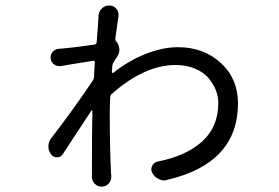

<svg xmlns="http://www.w3.org/2000/svg" viewBox="-20 -663 1040 715"><path d="M409.2 -517.6Q409.2 -512.7 412.1 -509.8Q422.9 -498 424.3 -481.9Q425.8 -465.8 417 -453.1Q406.2 -436.5 403.3 -431.6Q399.4 -425.8 398.4 -418.9L396.5 -394.5Q396.5 -392.6 398.4 -391.6Q400.4 -390.6 401.4 -391.6Q460.9 -438.5 524.4 -462.9Q587.9 -487.3 642.6 -487.3Q738.3 -487.3 802.2 -428.7Q866.2 -370.1 866.2 -278.3Q866.2 -54.7 602.5 6.8Q596.7 8.8 590.8 8.8Q580.1 8.8 570.3 2.9Q554.7 -3.9 546.9 -19.5Q540 -33.2 546.9 -45.9Q553.7 -58.6 567.4 -61.5Q672.9 -82 732.9 -136.2Q793 -190.4 793 -280.3Q793 -304.7 783.2 -328.6Q773.4 -352.5 755.4 -373.5Q737.3 -394.5 705.6 -407.7Q673.8 -420.9 633.8 -420.9Q518.6 -420.9 396.5 -313.5Q390.6 -308.6 390.6 -301.8Q388.7 -262.7 388.7 -243.2Q388.7 -111.3 393.6 -15.6Q394.5 -12.7 394.5 -7.8Q395.5 8.8 384.8 20.5Q374 32.2 358.4 32.2Q342.8 32.2 332 20.5Q321.3 8.8 322.3 -6.8Q322.3 -10.7 322.3 -13.7Q322.3 -193.4 324.2 -250Q324.2 -251 322.8 -251.5Q321.3 -252 320.3 -251Q312.5 -239.3 288.1 -202.1Q263.7 -165 246.1 -138.2Q228.5 -111.3 213.9 -88.9Q206.1 -77.1 191.9 -77.1Q177.7 -77.1 169.9 -88.9Q160.2 -101.6 160.2 -117.2Q160.2 -134.8 170.9 -148.4Q250 -251 325.2 -362.3Q329.1 -368.2 330.1 -375Q330.1 -384.8 331.5 -403.3Q333 -421.9 333 -430.7Q334 -433.6 331.5 -435.5Q329.1 -437.5 327.1 -436.5Q256.8 -425.8 207 -417Q192.4 -415 181.2 -423.3Q169.9 -431.6 168.5 -445.8Q167 -460 176.3 -470.2Q185.5 -480.5 200.2 -481.4Q207 -481.4 213.9 -482.4Q252 -485.4 332 -497.1Q338.9 -498 339.8 -504.9Q345.7 -575.2 345.7 -584Q346.7 -590.8 346.7 -601.6Q346.7 -618.2 358.4 -630.9Q370.1 -642.6 386.7 -642.6Q386.7 -642.6 386.7 -642.6Q403.3 -642.6 413.6 -629.9Q423.8 -617.2 420.9 -600.6Q415 -562.5 409.2 -517.6Z"/></svg>

Font: Gen Jyuu Gothic Regular
Style: Regular
Weight: 400
Designer: [Source Han Sans]
Ryoko NISHIZUKA  (kana & ideographs); Paul D. Hunt (Latin, Greek & Cyrillic); Wenlong ZHANG  (bopomofo
Version: Version 1.002.20150607